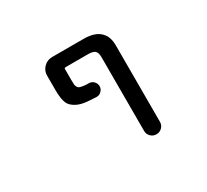

<svg xmlns="http://www.w3.org/2000/svg" viewBox="-146 -774 1292 1198"><g transform="rotate(-30 500.0 -174.5)"><path d="M610.4 140.6V-391.6Q610.4 -423.8 596.7 -436.5Q583 -449.2 546.9 -449.2H385.7Q376 -449.2 376 -439.5V-362.3Q376 -339.8 377 -329.1Q377.9 -319.3 382.8 -311.5Q386.7 -303.7 391.6 -300.8Q396.5 -296.9 412.1 -293.9Q427.7 -291 445.3 -290Q452.1 -290 460 -290Q480.5 -290 495.1 -275.4Q509.8 -260.7 509.8 -240.2Q509.8 -219.7 495.1 -206.1Q481.4 -191.4 461.9 -191.4Q460.9 -191.4 460 -191.4Q409.2 -193.4 377.9 -197.3Q333 -204.1 304.7 -224.6Q275.4 -244.1 267.6 -276.4Q258.8 -307.6 258.8 -360.4V-460.9Q258.8 -496.1 283.7 -521Q308.6 -545.9 343.8 -545.9H570.3Q652.3 -545.9 690.4 -506.8Q725.6 -472.7 724.6 -407.2V140.6Q724.6 164.1 708 180.7Q691.4 197.3 667.5 197.3Q643.6 197.3 627 180.7Q610.4 164.1 610.4 140.6Z"/></g></svg>

Font: Rounded-X Mgen+ 2m medium
Style: Regular
Weight: 500
Designer: [Source Han Sans]
Ryoko NISHIZUKA  (kana & ideographs); Paul D. Hunt (Latin, Greek & Cyrillic); Wenlong ZHANG  (bopomofo
Version: Version 1.059.20150602